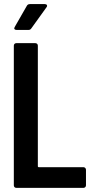

<svg xmlns="http://www.w3.org/2000/svg" viewBox="-20 -909 447 929"><path d="M60.1 -764.2Q53.2 -764.2 50.3 -767.8Q47.4 -771.5 50.8 -777.8L109.9 -880.9Q114.3 -889.2 125 -889.2H196.8Q204.1 -889.2 206.8 -884.5Q209.5 -879.9 205.1 -874L131.8 -772Q127 -764.2 118.2 -764.2ZM59.1 0Q53.7 0 50.3 -3.4Q46.9 -6.8 46.9 -12.2V-688Q46.9 -693.4 50.3 -696.8Q53.7 -700.2 59.1 -700.2H150.9Q156.2 -700.2 159.7 -696.8Q163.1 -693.4 163.1 -688V-105Q163.1 -100.1 168 -100.1H383.8Q388.7 -100.1 392.3 -96.4Q396 -92.8 396 -87.9V-12.2Q396 -6.8 392.3 -3.4Q388.7 0 383.8 0Z"/></svg>

Font: Barlow Condensed SemiBold
Style: Regular
Weight: 600
Width: 3
Designer: Jeremy Tribby
Foundry: Tribby Type
Version: Version 1.422;hotconv 1.0.109;makeotfexe 2.5.65596